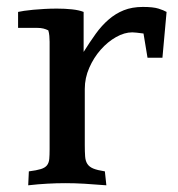

<svg xmlns="http://www.w3.org/2000/svg" viewBox="-20 -539 525 565"><path d="M226.1 -386.2Q244.1 -415 261.7 -439.5Q279.3 -463.9 299.6 -481.4Q319.8 -499 344.2 -508.8Q368.7 -518.6 400.4 -518.6Q430.7 -518.6 446.3 -513.7Q461.9 -508.8 470.2 -503.9L458 -369.1H414.1L402.3 -440.4Q389.2 -441.9 381.8 -442.9Q374.5 -443.8 369.1 -443.8Q346.2 -443.8 321.5 -429.9Q296.9 -416 276.4 -392.8Q255.9 -369.6 242.7 -339.6Q229.5 -309.6 229.5 -277.3V-112.8Q229.5 -92.3 230.5 -78.9Q231.4 -65.4 237.1 -56.6Q242.7 -47.9 254.6 -43Q266.6 -38.1 288.6 -34.7L293 6.3Q257.8 3.4 229 1.7Q200.2 0 172.4 0Q146 0 119.4 1.5Q92.8 2.9 63 6.3L64.9 -34.7Q87.9 -37.6 100.3 -41.5Q112.8 -45.4 118.4 -52.7Q124 -60.1 125 -71.3Q126 -82.5 126 -100.1V-416Q126 -424.8 125.2 -433.3Q124.5 -441.9 122.1 -449.7Q115.2 -453.1 107.4 -455.1Q99.6 -457 88.4 -457H33.2V-503.9Q39.1 -505.4 50.8 -507.1Q62.5 -508.8 77.9 -510.3Q93.3 -511.7 111.1 -512.7Q128.9 -513.7 147.5 -513.7Q170.9 -513.7 191.7 -511.5Q212.4 -509.3 226.1 -503.9Z"/></svg>

Font: Tienne
Style: Regular
Weight: 400
Designer: vernon adams
Foundry: vernon adams
Version: Version 1.001